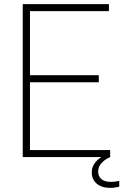

<svg xmlns="http://www.w3.org/2000/svg" viewBox="-20 -760 628 929"><path d="M458 -362H93V-396H458ZM507 -706H93V-740H507ZM513 0H93V-34H513ZM125 0H90V-740H125ZM513 149Q472 149 448 128.5Q424 108 424 75Q424 52 434.5 35.5Q445 19 458.5 8.5Q472 -2 482.5 -7Q493 -12 493 -12L513 0Q513 0 498.5 7.5Q484 15 469.5 31Q455 47 455 71Q455 93 470.5 106.5Q486 120 517 120Q532 120 544.5 117.5Q557 115 557 115V143Q557 143 544 146Q531 149 513 149Z"/></svg>

Font: Be Vietnam Pro Variable Thin
Style: Regular
Weight: 100
Designer: Lam Bao, Tony Le, Vietanh Nguyen
Foundry: Yellow Type Foundry
Version: Version 1.002